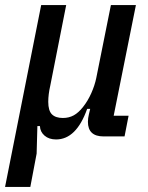

<svg xmlns="http://www.w3.org/2000/svg" viewBox="-37 -540 586 760"><path d="M-17 200 126 -520H225L162 -201Q154 -166 154 -137Q154 -102 168.5 -87.5Q183 -73 212 -73Q236 -73 255 -83.5Q274 -94 292 -117Q311 -141 324.5 -171.5Q338 -202 344 -231L402 -520H501L413 -82H472L456 0H373Q311 0 311 -58Q311 -65 312 -72.5Q313 -80 315 -88L320 -109H308Q265 12 185 12Q157 12 139.5 -3Q122 -18 121 -41H111L108 68L83 200Z"/></svg>

Font: IBM Plex Sans Cond Medm
Style: Italic
Weight: 500
Width: 3
Italic angle: -11°
Designer: Mike Abbink, Paul van der Laan, Pieter van Rosmalen
Foundry: Bold Monday
Version: Version 1.3